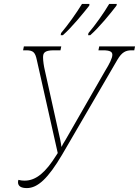

<svg xmlns="http://www.w3.org/2000/svg" viewBox="-20 -951 710 981"><path d="M432 -782 430 -771H441C486 -810 546 -884 575 -922L577 -931H538C509 -882 466 -822 432 -782ZM292 -782 290 -771H301C346 -810 406 -884 436 -922L437 -931H399C369 -882 326 -822 292 -782ZM117 10C173 10 226 -40 297 -160L580 -646C603 -685 623 -694 653 -694H666L670 -714H487L483 -694H506C543 -694 554 -686 554 -671C554 -654 540 -626 516 -587L314 -235C306 -223 300 -212 294 -200C293 -212 290 -223 288 -236L209 -592C204 -613 200 -640 200 -657C200 -678 204 -694 255 -694H289L293 -714H102L98 -694H114C150 -694 160 -683 168 -645L275 -169L266 -155C214 -72 165 -28 106 -28C96 -28 85 -29 74 -32C73 -29 72 -24 72 -20C72 1 89 10 117 10Z"/></svg>

Font: Noto Serif SemiCondensed Thin
Style: Italic
Weight: 100
Width: 4
Italic angle: -12°
Designer: Monotype Design Team
Foundry: Monotype Imaging Inc.
Version: Version 2.013